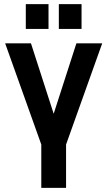

<svg xmlns="http://www.w3.org/2000/svg" viewBox="-20 -910 520 930"><path d="M180 0V-210L5 -700H130L240 -359L350 -700H475L300 -210V0ZM265 -770V-890H375V-770ZM105 -770V-890H215V-770Z"/></svg>

Font: Cuprum
Style: Regular
Weight: 400
Designer: Jovanny Lemonad
Foundry: Jovanny Lemonad
Version: Version 3.000